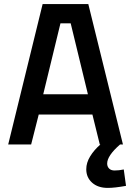

<svg xmlns="http://www.w3.org/2000/svg" viewBox="-20 -705 639 937"><path d="M595 202Q540 212 506 212Q458 212 429.5 186.5Q401 161 401 121Q401 89 420 58Q439 27 470 0H467L431 -146H169L132 0H20L188 -685H411L580 0H566Q503 55 503 93Q503 108 512.5 117.5Q522 127 539 127Q561 127 584 122ZM409 -245 325 -591H275L191 -245Z"/></svg>

Font: Cairo SemiBold
Style: Regular
Weight: 600
Designer: Mohamed Gaber, Accademia di Belle Arti di Urbino and others
Foundry: Kief Type Foundry, Accademia di Belle Arti di Urbino and others
Version: Version 3.011